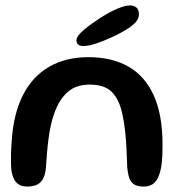

<svg xmlns="http://www.w3.org/2000/svg" viewBox="-20 -676 671 707"><path d="M79.5 11Q56 11 42.5 -1.5Q29 -14 23 -42Q21 -55 20.5 -71.5Q20 -88 20.5 -109Q21 -130 23 -155Q29 -254.5 63.5 -323.8Q98 -393 159.5 -429.2Q221 -465.5 306 -465.5Q391.5 -465.5 452.5 -431Q513.5 -396.5 546 -325Q578.5 -253.5 578.5 -142.5Q578.5 -122.5 577.8 -105.5Q577 -88.5 575.5 -74.5Q574 -60.5 571 -49Q563.5 -17 548.8 -3Q534 11 510.5 11Q486.5 11 474 3Q461.5 -5 456 -21Q450.5 -37 448.5 -60.5Q447 -98 445.8 -126.8Q444.5 -155.5 442.2 -178.2Q440 -201 437 -220.8Q434 -240.5 429.5 -260.5Q418 -311.5 391 -338Q364 -364.5 310.5 -364.5Q259 -364.5 227.8 -336Q196.5 -307.5 179.5 -257.5Q172 -236.5 167 -213.5Q162 -190.5 158.8 -166Q155.5 -141.5 153.2 -114.5Q151 -87.5 149 -58Q146.5 -30 137 -15Q127.5 0 113 5.5Q98.5 11 79.5 11ZM286.5 -506.5Q275.5 -506.5 268.5 -511.5Q261.5 -516.5 261.5 -528Q261.5 -543 289 -566.2Q316.5 -589.5 358 -615.5Q385 -632.5 412.8 -644.2Q440.5 -656 458 -656Q473.5 -656 482.5 -648Q491.5 -640 491.5 -623.5Q491.5 -604 472.8 -587.2Q454 -570.5 420.5 -553Q385 -534.5 347.5 -520.5Q310 -506.5 286.5 -506.5Z"/></svg>

Font: Gluten
Style: Regular
Weight: 400
Designer: Tyler Finck
Foundry: Etcetera Type Company
Version: Version 1.300